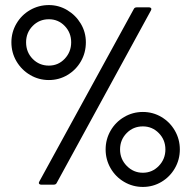

<svg xmlns="http://www.w3.org/2000/svg" viewBox="-20 -729 756 758"><path d="M25 -562Q25 -602 45 -636Q65 -670 99 -689.5Q133 -709 173 -709Q212 -709 245.5 -689Q279 -669 299 -635.5Q319 -602 319 -562Q319 -521 299.5 -487Q280 -453 246.5 -433Q213 -413 173 -413Q133 -413 99 -433Q65 -453 45 -487Q25 -521 25 -562ZM520 -700H569Q574 -700 576.5 -696.5Q579 -693 576 -688L204 -7Q201 0 192 0H142Q137 0 134.5 -3.5Q132 -7 135 -12L508 -693Q511 -700 520 -700ZM261 -562Q261 -600 235.5 -626.5Q210 -653 173 -653Q135 -653 109 -626.5Q83 -600 83 -562Q83 -523 109 -496.5Q135 -470 173 -470Q210 -470 235.5 -497Q261 -524 261 -562ZM397 -139Q397 -179 416.5 -213Q436 -247 470 -267Q504 -287 544 -287Q584 -287 617.5 -267Q651 -247 670.5 -213Q690 -179 690 -139Q690 -99 670.5 -65Q651 -31 617.5 -11Q584 9 544 9Q504 9 470 -11Q436 -31 416.5 -65Q397 -99 397 -139ZM633 -139Q633 -177 607 -203.5Q581 -230 544 -230Q506 -230 480 -203.5Q454 -177 454 -139Q454 -101 480.5 -74Q507 -47 544 -47Q581 -47 607 -74Q633 -101 633 -139Z"/></svg>

Font: Barlow Semi Condensed Medium
Style: Regular
Weight: 500
Width: 4
Designer: Jeremy Tribby
Foundry: Tribby Type
Version: Version 1.422; ttfautohint (v1.8)